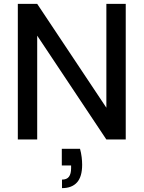

<svg xmlns="http://www.w3.org/2000/svg" viewBox="-20 -720 741 991"><path d="M72 0V-700H172L529 -164V-700H629V0H529L172 -536V0ZM300 251V207Q325 207 336 192Q347 177 347 148V134H299V48H393Q399 70 401.5 91Q404 112 404 130Q404 192 377.5 221.5Q351 251 300 251Z"/></svg>

Font: DM Sans 20pt Medium
Style: Regular
Weight: 500
Version: Version 4.004;gftools[0.9.30]